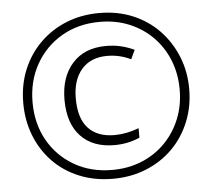

<svg xmlns="http://www.w3.org/2000/svg" viewBox="-52 -779 935 845"><g transform="rotate(-5 415.5 -357.0)"><path d="M414 9Q332 9 264.5 -19Q197 -47 149 -97Q101 -147 75 -213.5Q49 -280 49 -357Q49 -438 77 -505Q105 -572 155 -621Q205 -670 271.5 -696.5Q338 -723 416 -723Q497 -723 564 -695Q631 -667 679.5 -616.5Q728 -566 755 -499.5Q782 -433 782 -356Q782 -278 754.5 -211Q727 -144 678 -95Q629 -46 561.5 -18.5Q494 9 414 9ZM414 -30Q486 -30 546 -55Q606 -80 649.5 -125Q693 -170 716.5 -229Q740 -288 740 -357Q740 -426 716.5 -485.5Q693 -545 649.5 -589.5Q606 -634 546.5 -659Q487 -684 415 -684Q320 -684 246.5 -641Q173 -598 131.5 -524Q90 -450 90 -357Q90 -263 131 -189.5Q172 -116 245.5 -73Q319 -30 414 -30ZM433 -138Q338 -138 284.5 -194.5Q231 -251 231 -356Q231 -456 284.5 -516Q338 -576 434 -576Q469 -576 500 -568.5Q531 -561 558 -548L539 -508Q489 -532 435 -532Q362 -532 321.5 -485.5Q281 -439 281 -357Q281 -269 321.5 -225.5Q362 -182 437 -182Q490 -182 545 -203V-161Q493 -138 433 -138Z"/></g></svg>

Font: Noto Sans Lao Looped Condensed Light
Style: Regular
Weight: 300
Width: 3
Designer: Mark Frömberg, Ben Mitchell
Foundry: The Fontpad Ltd
Version: Version 1.002; ttfautohint (v1.8.4.7-5d5b)